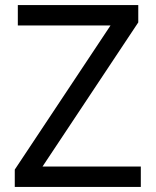

<svg xmlns="http://www.w3.org/2000/svg" viewBox="-20 -734 612 754"><path d="M533 0H38V-68L414 -634H50V-714H523V-646L147 -80H533Z"/></svg>

Font: Noto Sans Old South Arabian
Style: Regular
Weight: 400
Designer: Monotype Design Team
Foundry: Monotype Imaging Inc.
Version: Version 2.001; ttfautohint (v1.8.4.7-5d5b)